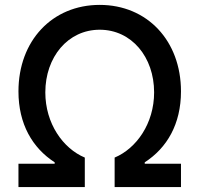

<svg xmlns="http://www.w3.org/2000/svg" viewBox="-20 -757 807 777"><path d="M54.7 0H323.2V-119.3C235.1 -156.2 163.4 -257.1 163.4 -383.2C163.4 -526.3 255 -636.7 383.5 -636.7C512.4 -636.7 603.7 -526.3 603.7 -383.2C603.7 -257.1 532 -156.2 443.9 -119.3V0H712.4V-94.5H565.7V-100.1C655.9 -158.4 712.4 -255 712.4 -387.1C712.4 -592.3 575.6 -737.2 383.5 -737.2C191.4 -737.2 54.7 -592.3 54.7 -387.1C54.7 -255 111.2 -158.4 201.3 -100.1V-94.5H54.7Z"/></svg>

Font: Magic Ui Pro Medium
Style: Regular
Weight: 500
Designer: Stefan Endress, Andreas Faust
Version: Version 1.000;FEAKit 1.0